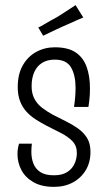

<svg xmlns="http://www.w3.org/2000/svg" viewBox="-20 -717 418 747"><path d="M190 10Q142 10 110.5 -8Q79 -26 63.5 -55Q48 -84 48 -118Q48 -128 49.5 -138Q51 -148 54 -158H104Q103 -150 102.5 -142Q102 -134 102 -126Q102 -101 110 -80.5Q118 -60 137 -47.5Q156 -35 190 -35Q221 -35 240.5 -47Q260 -59 269.5 -79Q279 -99 279 -122Q279 -150 261.5 -168Q244 -186 217 -199.5Q190 -213 161 -228Q140 -239 119.5 -252Q99 -265 83 -282.5Q67 -300 58 -323.5Q49 -347 49 -378Q49 -428 68.5 -462.5Q88 -497 121 -515Q154 -533 193 -533Q245 -533 274.5 -513Q304 -493 317 -457Q330 -421 330 -374Q330 -362 329.5 -350Q329 -338 327.5 -326Q326 -314 324 -301H268Q271 -321 272.5 -339.5Q274 -358 274 -375Q274 -424 256.5 -454.5Q239 -485 193 -485Q164 -485 144 -472.5Q124 -460 113.5 -437Q103 -414 103 -381Q103 -353 114 -332.5Q125 -312 144 -297.5Q163 -283 185 -271Q210 -258 235.5 -245.5Q261 -233 283 -217.5Q305 -202 318.5 -180.5Q332 -159 332 -126Q332 -86 314 -55.5Q296 -25 264 -7.5Q232 10 190 10ZM148 -578 129 -610Q140 -615 151.5 -622Q163 -629 175.5 -636Q188 -643 201 -650Q214 -658 226.5 -666Q239 -674 251 -682Q263 -690 274 -697L304 -649Q291 -644 277 -637.5Q263 -631 249.5 -625Q236 -619 222 -613Q209 -607 196 -601Q183 -595 171 -589Q159 -583 148 -578Z"/></svg>

Font: Truculenta Light
Style: Regular
Weight: 300
Version: Version 1.002